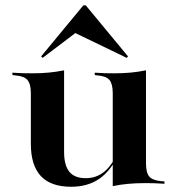

<svg xmlns="http://www.w3.org/2000/svg" viewBox="-20 -691 665 722"><path d="M221 -417.7V-208.9H96V-340.3Q96 -375 83.5 -389.9Q71 -404.8 38.7 -407.3L26.6 -408.9V-417.7Q50 -416.1 65.3 -415.7Q80.6 -415.3 100 -415.3Q135.5 -415.3 164.5 -418.1Q193.5 -421 221 -426.6ZM221 -208.9V-120.2Q221 -69.4 240.7 -45.2Q260.5 -21 302.4 -21Q341.9 -21 371.4 -44.8Q400.8 -68.5 425 -121L427.4 -115.3Q398.4 -50 354.4 -19.4Q310.5 11.3 247.6 11.3Q171 11.3 133.5 -29Q96 -69.4 96 -150V-208.9ZM404 0V-208.9H529V-77.4Q529 -41.9 541.1 -27.4Q553.2 -12.9 586.3 -9.7L598.4 -8.9V0Q575 -1.6 559.7 -2Q544.4 -2.4 524.2 -2.4Q490.3 -2.4 460.9 0.4Q431.5 3.2 404 8.9ZM529 -417.7V-208.9H404V-340.3Q404 -375 391.9 -389.9Q379.8 -404.8 347.6 -407.3L336.3 -408.9V-417.7Q359.7 -416.1 374.6 -415.7Q389.5 -415.3 408.9 -415.3Q443.5 -415.3 472.6 -418.1Q501.6 -421 529 -426.6ZM140.3 -473.4 134.7 -479 293.5 -671H302.4L461.3 -479L456.5 -473.4L239.5 -578.2L283.9 -582.3Z"/></svg>

Font: Playfair 144pt SemiExpanded ExtraBold
Style: Regular
Weight: 800
Width: 6
Designer: Claus Eggers Sørensen
Foundry: Claus Eggers Sørensen
Version: Version 2.203